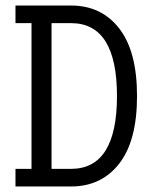

<svg xmlns="http://www.w3.org/2000/svg" viewBox="-20 -674 570 702"><path d="M168.5 -589.4V-56.6H239.7Q407.7 -56.6 407.7 -322.8Q407.7 -589.4 239.7 -589.4ZM36.6 7.8V-56.6H95.2V-589.4H36.6V-653.8H239.7Q350.6 -653.8 415.8 -570.1Q481 -486.3 481 -322.8Q481 -159.2 415.8 -75.7Q350.6 7.8 239.7 7.8Z"/></svg>

Font: AzarMehrMonospaced
Style: SerifBold
Weight: 1
Designer: Amin Abedi
Version: Version 1.00